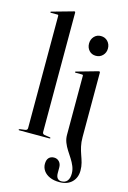

<svg xmlns="http://www.w3.org/2000/svg" viewBox="-141 -802 731 1094"><g transform="rotate(15 224.0 -255.0)"><path d="M162 -730.5V-26Q162 -20 165 -16.5Q168 -13 174.5 -11.5L206 -7Q209 -6.5 210 -5.5Q211 -4.5 211 -3Q211 -2 210 -1Q209 0 206.5 0H27Q26 0 24.8 -1Q23.5 -2 23.5 -3Q23.5 -4 25.2 -5.5Q27 -7 30.5 -7.5L61.5 -11.5Q68 -13 70.8 -16.5Q73.5 -20 73.5 -25.5V-688Q73.5 -690.5 72.2 -692Q71 -693.5 67.5 -693.5H28.5Q27 -693.5 26 -694.5Q25 -695.5 25 -697Q25 -698.5 26 -699.2Q27 -700 29 -700.5L148.5 -734Q152.5 -735.5 154.2 -735.8Q156 -736 157.5 -736Q160 -736 161 -734.2Q162 -732.5 162 -730.5ZM386.5 -56.5Q386.5 -26 392 -1.8Q397.5 22.5 405.2 43.8Q413 65 418.8 86.2Q424.5 107.5 424.5 131.5Q424.5 173.5 398 199.8Q371.5 226 324.5 226Q291.5 226 267.8 215.5Q244 205 231.2 186.8Q218.5 168.5 218.5 147Q218.5 122.5 230 110.5Q241.5 98.5 260.5 98.5Q279 98.5 291 111.5Q303 124.5 303 145.5V178.5Q303 198.5 311.2 208.5Q319.5 218.5 334.5 218.5Q357.5 218.5 369.2 203.5Q381 188.5 381 161Q381 138.5 372.5 118Q364 97.5 351.8 78.5Q339.5 59.5 326.8 39.8Q314 20 305.8 -1Q297.5 -22 297.5 -45.5V-394Q297.5 -397.5 296 -398.8Q294.5 -400 291.5 -400H253Q251 -400.5 250 -401.2Q249 -402 249 -403.5Q249 -405 250 -405.8Q251 -406.5 253 -407L371.5 -440.5Q375.5 -441.5 377.2 -442Q379 -442.5 381.5 -442.5Q383.5 -442.5 385 -440.8Q386.5 -439 386.5 -436ZM339 -523Q314.5 -523 299.2 -539.8Q284 -556.5 284 -581Q284 -605.5 299.5 -622.5Q315 -639.5 339 -639.5Q364 -639.5 379.8 -622.5Q395.5 -605.5 395.5 -581Q395.5 -556.5 379.5 -539.8Q363.5 -523 339 -523Z"/></g></svg>

Font: Fraunces 120pt
Style: Regular
Weight: 400
Version: Version 1.000;[b76b70a41]